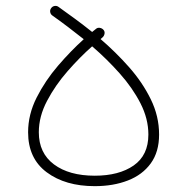

<svg xmlns="http://www.w3.org/2000/svg" viewBox="-20 -617 631 647"><path d="M299.3 10.3Q200.2 10.3 137.5 -36.4Q74.7 -83 74.7 -171.4Q74.7 -231.4 103.5 -288.3Q132.3 -345.2 175.5 -395.5Q218.8 -445.8 262.2 -484.9Q235.4 -506.3 208.5 -526.6Q181.6 -546.9 156.7 -564.5Q150.4 -568.8 149.2 -576.2Q147.9 -583.5 152.3 -589.4Q156.7 -595.7 164.1 -596.9Q171.4 -598.1 177.2 -593.8Q202.6 -575.7 231.7 -554.4Q260.7 -533.2 290.5 -509.3Q296.9 -514.2 303.2 -519.5Q308.6 -524.4 316.2 -523.2Q323.7 -522 328.6 -516.6Q333.5 -511.2 332.3 -503.7Q331.1 -496.1 325.7 -491.2Q322.3 -488.3 318.8 -485.4Q369.6 -441.9 414.8 -390.9Q460 -339.8 488 -282.7Q516.1 -225.6 516.1 -163.6Q516.1 -105 488 -66.4Q460 -27.8 410.9 -8.8Q361.8 10.3 299.3 10.3ZM110.8 -171.4Q110.8 -101.1 161.9 -63Q212.9 -24.9 299.3 -24.9Q380.9 -24.9 430.4 -59.3Q480 -93.8 480 -163.6Q480 -216.8 453.4 -268.8Q426.8 -320.8 383.5 -369.4Q340.3 -418 290.5 -460.9Q249.5 -424.8 208 -377.4Q166.5 -330.1 138.7 -277.3Q110.8 -224.6 110.8 -171.4Z"/></svg>

Font: Mikhak-DS1-FD ExtraLight
Style: Regular
Weight: 200
Designer: Amin Abedi
Version: Version 3.2